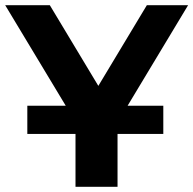

<svg xmlns="http://www.w3.org/2000/svg" viewBox="-34 -720 745 740"><path d="M419 -248V0H257V-250L-14 -700H158L345 -389L532 -700H691ZM71.3 -312.5H595.4V-203.7H71.3Z"/></svg>

Font: Montserrat-Bold
Style: Bold
Weight: 700
Version: Version 7.200